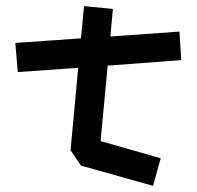

<svg xmlns="http://www.w3.org/2000/svg" viewBox="-20 -583 641 626"><path d="M308 -123 504 -67 479 23 244 -43 210 -93 235 -362 38 -348 30 -443 244 -458 254 -563 348 -554 340 -464 565 -480 571 -387 331 -369Z"/></svg>

Font: ZCOOL KuaiLe
Style: Regular
Weight: 400
Designer: Lui Bingke
Foundry: ZCOOL
Version: Version 2.000